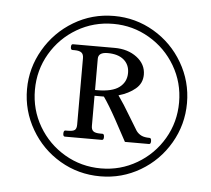

<svg xmlns="http://www.w3.org/2000/svg" viewBox="-40 -802 585 532"><g transform="rotate(5 252.5 -536.0)"><path d="M479 -536Q479 -476 449 -424.5Q419 -373 368 -343Q317 -313 257 -313Q196 -313 145 -343Q94 -373 64 -424.5Q34 -476 34 -536Q34 -595 64 -646.5Q94 -698 145 -728.5Q196 -759 257 -759Q317 -759 368 -729Q419 -699 449 -647.5Q479 -596 479 -536ZM457 -536Q457 -591 430 -637Q403 -683 357 -710Q311 -737 257 -737Q202 -737 156 -710Q110 -683 83 -637Q56 -591 56 -536Q56 -481 83 -435Q110 -389 156 -362Q202 -335 257 -335Q311 -335 357 -362Q403 -389 430 -435Q457 -481 457 -536ZM389 -422Q389 -414 384 -414H317Q306 -435 284.5 -474Q263 -513 248 -534H240H222V-450Q222 -440 227.5 -435.5Q233 -431 247 -431H253Q258 -431 258 -422Q258 -414 253 -414H150Q145 -414 145 -422Q145 -431 150 -431H156Q171 -431 176 -435Q181 -439 181 -450V-635Q181 -646 175 -650.5Q169 -655 156 -655H150Q145 -655 145 -663Q145 -671 150 -671H266Q303 -671 328 -652Q353 -633 353 -604Q353 -580 334.5 -564.5Q316 -549 288 -541Q305 -517 322 -488L347 -447Q353 -439 361.5 -435Q370 -431 384 -431Q389 -431 389 -422ZM222 -550H228Q270 -550 289.5 -565Q309 -580 309 -605Q309 -628 293 -641.5Q277 -655 248 -655Q222 -655 222 -637Z"/></g></svg>

Font: Shippori Mincho Medium
Style: Regular
Weight: 500
Designer: FONTDASU
Foundry: FONTDASU / Google Inc. / but / Adobe
Version: Version 3.110; ttfautohint (v1.8.3)